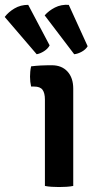

<svg xmlns="http://www.w3.org/2000/svg" viewBox="-96 -768 394 793"><path d="M206.5 0Q194 2.5 178.8 3.5Q163.5 4.5 148 4.5Q132.5 4.5 117.2 3.5Q102 2.5 89.5 0V-357Q89.5 -383.5 79.8 -397Q70 -410.5 45 -410.5H32.5Q28 -430 28 -451.5Q28 -461.5 29 -472.2Q30 -483 32.5 -494Q53 -496.5 71.8 -497.5Q90.5 -498.5 103 -498.5H118Q159 -498.5 182.8 -472.5Q206.5 -446.5 206.5 -402ZM20.5 -748 109 -580.5Q101.5 -566.5 85.8 -556.5Q70 -546.5 55.5 -544L-76.5 -698Q-61 -718.5 -36 -733.2Q-11 -748 20.5 -748ZM188 -748 266 -577Q258 -563.5 241.8 -554.5Q225.5 -545.5 210.5 -544L88.5 -704.5Q105.5 -724 131 -737Q156.5 -750 188 -748Z"/></svg>

Font: Signika Medium
Style: Regular
Weight: 500
Designer: Anna Giedry
Foundry: Anna Giedry
Version: Version 2.000